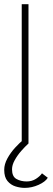

<svg xmlns="http://www.w3.org/2000/svg" viewBox="-27 -680 250 910"><path d="M76 -660H108V0H76ZM90 210.5Q69 210.5 46.5 203.5Q24 196.5 8.5 178Q-7 159.5 -7 125Q-7 98.5 8 71Q23 43.5 44.8 19.8Q66.5 -4 86.5 -20L108 0Q92 14.5 73.8 35.2Q55.5 56 42.8 79Q30 102 30 122.5Q30 156.5 50.8 168.2Q71.5 180 99.5 180Q124 180 143.2 167.8Q162.5 155.5 172 141.5L199.5 162.5Q188 181.5 156 196Q124 210.5 90 210.5Z"/></svg>

Font: League Spartan Thin
Style: Regular
Weight: 100
Foundry: The League of Moveable Type
Version: Version 2.002